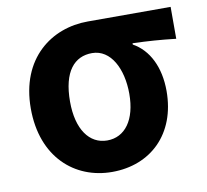

<svg xmlns="http://www.w3.org/2000/svg" viewBox="-68 -635 778 723"><g transform="rotate(-10 321.0 -273.0)"><path d="M305 14C452 14 559 -86 559 -251C559 -342 524 -412 464 -445V-450C524 -448 567 -445 629 -438V-560H312C174 -560 44 -467 44 -274C44 -88 162 14 305 14ZM307 -106C239 -106 194 -168 194 -274C194 -390 240 -440 307 -440C379 -440 419 -360 419 -265C419 -165 375 -106 307 -106Z"/></g></svg>

Font: Genne Gothic Bold
Style: Regular
Weight: 700
Designer: Ryoko NISHIZUKA (kana & ideographs); Paul D. Hunt (Latin, Greek & Cyrillic); Wenlong ZHANG (bopomofo); Sandoll Communica
Foundry: Adobe Systems Incorporated
Version: Version 1.004;PS 1.004;hotconv 16.6.51;makeotf.lib2.5.65220